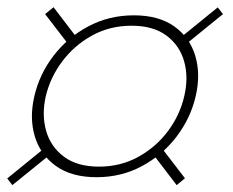

<svg xmlns="http://www.w3.org/2000/svg" viewBox="-72 -658 662 545"><path d="M202 -155Q131.5 -155 87.2 -186.5Q43 -218 27 -270.2Q11 -322.5 25.5 -385Q40 -447.5 80 -499.8Q120 -552 178.8 -583.2Q237.5 -614.5 308 -614.5Q378.5 -614.5 422.5 -583.2Q466.5 -552 482.2 -499.8Q498 -447.5 483.5 -385Q469 -322.5 429.2 -270.2Q389.5 -218 331 -186.5Q272.5 -155 202 -155ZM-37 -132.5 -51.5 -151.5 66 -247 81 -228ZM429.5 -132.5 356.5 -228 380 -247 453 -152ZM209 -185Q270.5 -185 321 -213Q371.5 -241 405.2 -286.5Q439 -332 451 -385Q463.5 -438 450.8 -483.5Q438 -529 400.5 -557Q363 -585 301.5 -585Q239.5 -585 189 -557Q138.5 -529 104.5 -483.5Q70.5 -438 58 -385Q46 -332 59 -286.5Q72 -241 109.8 -213Q147.5 -185 209 -185ZM129.5 -522.5 56 -618 80 -637.5 153 -542ZM444 -523 429 -542 546 -637 561 -618Z"/></svg>

Font: Bodoni Moda 9pt ExtraBold
Style: Italic
Weight: 800
Italic angle: -13°
Designer: Owen Earl
Foundry: indestructible type
Version: Version 2.004